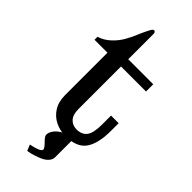

<svg xmlns="http://www.w3.org/2000/svg" viewBox="-310 -781 1044 1044"><g transform="rotate(45 212.5 -259.0)"><path d="M248 13.2Q206.5 13.2 170.4 -4.4Q134.3 -22 112.1 -56.9Q89.8 -91.8 89.8 -144V-469.2H-9.8V-492.2Q27.8 -503.4 58.6 -532.5Q89.4 -561.5 107.4 -595.2Q122.6 -622.6 129.4 -638.4Q136.2 -654.3 143.1 -670.4Q149.9 -686.5 164.1 -713.9Q174.3 -734.9 182.1 -734.9Q194.8 -734.9 194.8 -717.8V-523.9H387.2V-468.3H194.8V-141.1Q194.8 -98.1 214.4 -76.7Q233.9 -55.2 266.1 -55.2Q305.2 -55.2 325.2 -80.8Q345.2 -106.4 345.2 -170.9V-241.2H403.8V-181.2Q403.8 -84.5 369.4 -35.6Q335 13.2 248 13.2ZM158.7 216.8 144.5 182.1Q174.3 176.8 194.3 168.5Q215.8 159.7 215.8 149.9Q215.8 139.6 192.9 116.7Q169.4 93.8 169.4 82Q169.4 63 183.3 44.2Q197.3 25.4 220.5 12.7Q243.7 0 271.5 0H290.5V134.8Q290.5 152.3 276.9 167.2Q263.2 182.1 244.1 190.9Q224.6 199.7 205.3 205.8Q186 211.9 172.4 214.4Z"/></g></svg>

Font: Trocchi
Style: Regular
Weight: 400
Designer: Vernon Adams
Foundry: Vernon Adams
Version: Version 1.101; ttfautohint (v1.8.4.7-5d5b);gftools[0.9.27]